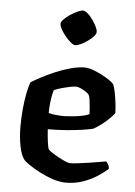

<svg xmlns="http://www.w3.org/2000/svg" viewBox="-53 -784 580 825"><g transform="rotate(5 237.0 -371.5)"><path d="M262 0Q235 0 205 -10Q175 -20 147.5 -34.5Q120 -49 100.5 -62.5Q81 -76 76 -83Q62 -101 54.5 -140Q47 -179 47 -222Q47 -262 50.5 -299Q54 -336 60 -366.5Q66 -397 73 -416Q87 -425 113 -439Q139 -453 171.5 -467Q204 -481 238 -490.5Q272 -500 301 -500Q319 -500 345 -489.5Q371 -479 395 -464.5Q419 -450 428 -439Q433 -429 437.5 -406.5Q442 -384 445 -359Q448 -334 448 -316Q436 -300 419.5 -285Q403 -270 387 -258.5Q371 -247 359 -241Q343 -237 313 -232.5Q283 -228 245 -225Q207 -222 165 -222Q167 -190 170.5 -165Q174 -140 178 -135Q181 -131 193 -123Q205 -115 220.5 -106.5Q236 -98 250.5 -91.5Q265 -85 274 -85Q287 -85 307.5 -87.5Q328 -90 351 -93.5Q374 -97 394.5 -100.5Q415 -104 427 -106Q431 -102 436 -94.5Q441 -87 441 -75Q425 -60 397.5 -42Q370 -24 335.5 -12Q301 0 262 0ZM231 -284Q250 -285 271 -287Q292 -289 310 -293Q328 -297 338 -302Q338 -313 336.5 -329.5Q335 -346 333 -362Q331 -378 327 -384Q325 -389 314 -396.5Q303 -404 290.5 -409.5Q278 -415 270 -415Q261 -415 242 -411Q223 -407 204 -401.5Q185 -396 176 -391Q172 -379 169 -361.5Q166 -344 164.5 -326Q163 -308 163 -292Q175 -288 194.5 -286Q214 -284 231 -284ZM250 -592Q243 -592 231 -602Q219 -612 207.5 -626Q196 -640 188 -654.5Q180 -669 180 -678Q180 -686 190.5 -697Q201 -708 216.5 -718.5Q232 -729 247.5 -736Q263 -743 271 -743Q280 -743 291.5 -733.5Q303 -724 313.5 -709Q324 -694 331 -680Q338 -666 338 -656Q338 -648 328 -637Q318 -626 304 -616Q290 -606 275 -599Q260 -592 250 -592Z"/></g></svg>

Font: Texturina Medium 12pt SemiBold
Style: Regular
Weight: 600
Version: Version 1.002